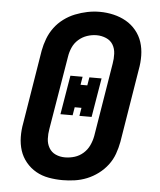

<svg xmlns="http://www.w3.org/2000/svg" viewBox="-53 -792 707 847"><g transform="rotate(5 300.0 -369.0)"><path d="M255 8Q224 8 193.5 2.5Q163 -3 137.5 -17.5Q112 -32 93 -55Q74 -78 65 -106Q56 -134 55.5 -165.5Q55 -197 61 -228L114 -553Q119 -580 129 -606.5Q139 -633 156 -656Q173 -679 196.5 -696.5Q220 -714 246.5 -724.5Q273 -735 300 -740.5Q327 -746 355 -746Q386 -746 416 -739Q446 -732 471.5 -717.5Q497 -703 516 -680Q535 -657 544 -629Q553 -601 553.5 -569.5Q554 -538 548 -507L495 -182Q490 -155 480.5 -128.5Q471 -102 453.5 -79Q436 -56 412.5 -38.5Q389 -21 363 -10.5Q337 0 309.5 4Q282 8 255 8ZM257 -93Q279 -93 300 -99.5Q321 -106 338 -121Q355 -136 364.5 -156.5Q374 -177 378 -199L431 -523Q435 -545 434 -567.5Q433 -590 422.5 -607.5Q412 -625 392 -633.5Q372 -642 350 -642Q329 -642 308 -635Q287 -628 270 -613Q253 -598 244 -577.5Q235 -557 232 -536L178 -212Q174 -190 175 -168Q176 -146 186.5 -128Q197 -110 216 -101.5Q235 -93 257 -93ZM221 -281 250 -454H304L298 -418H328L334 -454H388L359 -281H305L311 -317H281L275 -281Z"/></g></svg>

Font: Iosevka Slab Extended Oblique
Style: Bold
Weight: 700
Width: 7
Italic angle: -9°
Monospace: yes
Designer: Belleve Invis
Foundry: Belleve Invis
Version: Version 11.1.1; ttfautohint (v1.8.3)